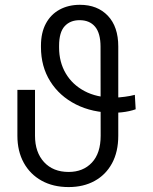

<svg xmlns="http://www.w3.org/2000/svg" viewBox="-20 -757 626 787"><path d="M532.7 -368.2 536.1 -309.1Q523.9 -304.7 509.3 -301.5Q494.6 -298.3 478.8 -296.6Q462.9 -294.9 446.8 -294.9Q358.4 -294.9 291 -329.1Q223.6 -363.3 185.8 -423.8Q147.9 -484.4 147.9 -564V-569.8Q147.9 -623 168 -660.4Q188 -697.8 224.1 -717.5Q260.3 -737.3 307.6 -737.3Q379.4 -737.3 422.1 -692.4Q464.8 -647.5 464.8 -566.4V-200.7Q464.8 -134.8 439.2 -87.6Q413.6 -40.5 367.9 -15.4Q322.3 9.8 261.2 9.8Q197.8 9.8 150.6 -16.4Q103.5 -42.5 77.4 -89.8Q51.3 -137.2 51.3 -200.7V-388.7H123.5V-200.7Q123.5 -132.8 160.6 -92.5Q197.8 -52.2 261.2 -52.2Q320.8 -52.2 356.7 -90.6Q392.6 -128.9 392.6 -200.7L392.1 -565.4Q392.1 -621.1 369.6 -647.7Q347.2 -674.3 306.2 -674.3Q267.6 -674.3 244.9 -649.4Q222.2 -624.5 222.2 -569.3V-562Q222.2 -502.9 249.3 -456.5Q276.4 -410.2 326.7 -383.5Q377 -356.9 445.3 -356.9Q457 -356.9 468.8 -357.9Q480.5 -358.9 491.7 -360.4Q502.9 -361.8 513.2 -363.8Q523.4 -365.7 532.7 -368.2Z"/></svg>

Font: Inter 28pt Light
Style: Regular
Weight: 300
Designer: Rasmus Andersson
Foundry: rsms
Version: Version 4.001;git-66647c0bb